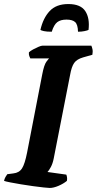

<svg xmlns="http://www.w3.org/2000/svg" viewBox="-35 -930 479 950"><path d="M211 0Q204 0 181 -2.5Q158 -5 128.5 -9Q99 -13 69 -18Q39 -23 16 -27.5Q-7 -32 -15 -35Q-13 -45 -8 -54Q-3 -63 1 -68L31 -72Q60 -75 74 -97Q88 -119 99 -175L174 -562Q183 -609 194.5 -624.5Q206 -640 208 -641H115Q113 -645 110 -652.5Q107 -660 108 -671Q115 -678 129 -685.5Q143 -693 156 -698.5Q169 -704 175 -704H417Q420 -698 422.5 -686.5Q425 -675 422 -659L376 -646Q345 -637 332 -618.5Q319 -600 312 -560L231 -147Q226 -121 216.5 -103.5Q207 -86 200 -79L293 -66Q295 -62 296.5 -53.5Q298 -45 296 -35Q279 -21 254.5 -10.5Q230 0 211 0ZM221 -773Q196 -773 182.5 -776Q169 -779 165 -782Q178 -840 210.5 -875Q243 -910 303 -910Q364 -910 387 -875Q410 -840 403 -782Q397 -779 382.5 -776Q368 -773 351 -773Q350 -809 336.5 -821Q323 -833 294 -833Q265 -833 248.5 -820.5Q232 -808 221 -773Z"/></svg>

Font: Texturina 72pt 72pt ExtraBold
Style: Italic
Weight: 800
Italic angle: -11°
Designer: Guillermo Torres Carreño
Foundry: Omnibus-Type
Version: Version 1.002; ttfautohint (v1.8.3)